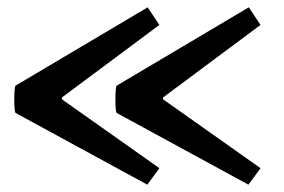

<svg xmlns="http://www.w3.org/2000/svg" viewBox="-20 -509 774 524"><path d="M425 -243V-238L691 -50L658 -5L298 -201Q295 -209 295 -236Q295 -268 298 -275L659 -489L691 -441ZM149 -243V-238L415 -50L382 -5L22 -201Q19 -209 19 -236Q19 -268 22 -275L383 -489L415 -441Z"/></svg>

Font: Arima Madurai Black
Style: Regular
Weight: 900
Designer: Joana Correia and Natanael Gama
Foundry: NDISCOVER
Version: Version 1.019